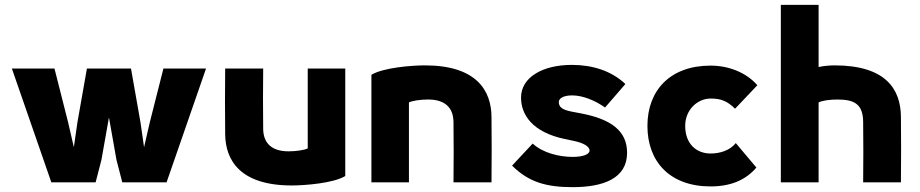

<svg xmlns="http://www.w3.org/2000/svg" viewBox="-20 -753 3800 793"><path d="M521 -470H339L300 -249L285 -145L261 -249L205 -470H29L192 0H375L399 -93L430 -268L461 -93L485 0H668L831 -470H655L599 -249L575 -145L560 -249Z M1251 -470V-140C1237 -133 1203 -128 1172 -128C1104 -128 1068 -160 1067 -220C1066 -305 1066 -385 1067 -470H910C909 -375 909 -294 910 -199C911 -91 972 13 1185 13C1238 13 1357 4 1406 -26V-470Z M1669 0V-330C1683 -337 1717 -342 1748 -342C1816 -342 1852 -310 1853 -250C1854 -165 1854 -85 1853 0H2010C2011 -95 2011 -176 2010 -271C2009 -379 1948 -483 1735 -483C1682 -483 1563 -474 1514 -444V0Z M2345 20C2470 20 2570 -15 2570 -122C2570 -212 2505 -261 2378 -285L2341 -292C2300 -300 2288 -312 2288 -332C2288 -346 2306 -359 2343 -359C2387 -359 2438 -338 2479 -309L2563 -406C2505 -461 2426 -485 2342 -485C2220 -485 2132 -433 2132 -350C2132 -278 2180 -207 2312 -179L2350 -171C2388 -163 2415 -149 2415 -131C2415 -115 2386 -105 2346 -105C2289 -105 2223 -121 2180 -160L2095 -69C2164 0 2238 20 2345 20Z M3104 -61 3019 -162C2994 -131 2953 -119 2915 -119C2856 -119 2810 -159 2810 -233C2810 -300 2861 -346 2915 -346C2958 -346 2983 -336 3016 -304L3108 -401C3063 -453 2990 -482 2915 -482C2748 -482 2654 -380 2654 -233C2654 -84 2748 17 2915 17C2997 17 3060 -9 3104 -61Z M3361 0V-330C3376 -338 3409 -342 3440 -342C3512 -342 3544 -320 3545 -250C3546 -165 3546 -85 3545 0H3701C3702 -95 3702 -176 3701 -271C3700 -384 3639 -483 3427 -483C3406 -483 3375 -480 3361 -476V-733H3205V0Z"/></svg>

Font: Kreadon Extra Bold
Style: Regular
Weight: 800
Designer: kohakuno
Foundry: StudioGnu
Version: Version 1.000;Glyphs 3.1.2 (3151)